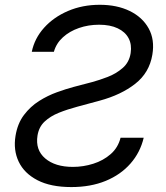

<svg xmlns="http://www.w3.org/2000/svg" viewBox="-20 -757 682 790"><path d="M273.4 12.7Q188.5 12.7 134 -15.6Q79.6 -43.9 56.9 -91.8Q34.2 -139.6 43.9 -198.2Q52.2 -249 78.6 -283.9Q105 -318.8 140.6 -341.3Q176.3 -363.8 214.1 -377.4Q252 -391.1 283.2 -399.4L359.4 -419.4Q388.2 -427.2 422.9 -440.4Q457.5 -453.6 484.6 -477.1Q511.7 -500.5 517.6 -538.6Q522.9 -573.7 509 -599.9Q495.1 -626 464.1 -640.6Q433.1 -655.3 387.7 -655.3Q343.8 -655.3 304.9 -641.8Q266.1 -628.4 238.8 -603.5Q211.4 -578.6 201.7 -543.9H110.8Q122.1 -599.1 161.4 -642.8Q200.7 -686.5 260 -711.9Q319.3 -737.3 390.6 -737.3Q461.4 -737.3 513.9 -711.7Q566.4 -686 591.8 -639.9Q617.2 -593.8 606.9 -532.2Q594.7 -458 536.6 -412.4Q478.5 -366.7 390.1 -342.8L297.9 -317.9Q257.3 -307.1 222.2 -293Q187 -278.8 163.6 -256.8Q140.1 -234.9 134.3 -199.2Q125 -140.1 166 -105.2Q207 -70.3 279.8 -70.3Q322.8 -70.3 363.8 -83.3Q404.8 -96.2 435.3 -122.8Q465.8 -149.4 476.1 -190.4H571.3Q557.1 -129.9 516.8 -84Q476.6 -38.1 414.8 -12.7Q353 12.7 273.4 12.7Z"/></svg>

Font: Adwaita Sans
Style: Italic
Weight: 400
Italic angle: -9.39999°
Designer: Rasmus Andersson
Foundry: rsms
Version: Version 4.001;git-9221beed3